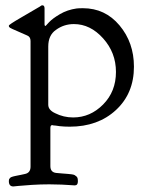

<svg xmlns="http://www.w3.org/2000/svg" viewBox="-20 -461 533 709"><path d="M250 -27.3Q313.5 -27.3 360.8 -75.2Q408.2 -123 408.2 -195.3Q408.2 -266.6 360.8 -319.3Q313.5 -372.1 252.9 -372.1Q215.8 -372.1 186.5 -350.6Q158.2 -331.1 158.2 -289.1V-74.2Q158.2 -54.7 183.6 -43Q214.8 -27.3 250 -27.3ZM286.1 -430.7Q368.2 -430.7 421.4 -367.2Q474.6 -303.7 474.6 -214.8Q474.6 -116.2 408.2 -54.7Q341.8 6.8 237.3 6.8Q227.5 6.8 217.8 6.3Q208 5.9 200.2 4.9Q192.4 3.9 186.5 2.9Q180.7 2 176.8 2L172.9 1Q166 1 166 11.7V149.4V152.3Q166 175.8 188.5 177.7Q198.2 178.7 211.4 179.7Q224.6 180.7 230.5 181.2Q236.3 181.6 244.1 182.6Q252 183.6 255.4 185.5Q258.8 187.5 262.2 190.4Q265.6 193.4 266.6 197.8Q267.6 202.1 267.6 209Q267.6 223.6 255.9 223.6Q253.9 223.6 241.7 222.7Q229.5 221.7 208 220.7Q186.5 219.7 162.1 219.7Q129.9 219.7 98.1 221.7Q66.4 223.6 47.9 225.6L29.3 227.5Q12.7 227.5 12.7 208Q12.7 205.1 13.2 202.6Q13.7 200.2 15.1 198.7Q16.6 197.3 17.6 195.8Q18.6 194.3 22 192.9Q25.4 191.4 27.8 190.9Q30.3 190.4 35.6 189Q41 187.5 45.4 187Q49.8 186.5 57.6 184.6Q65.4 182.6 71.3 181.6Q92.8 177.7 92.8 154.3V-307.6V-309.6Q92.8 -325.2 80.1 -330.1Q66.4 -335.9 46.9 -344.7Q21.5 -355.5 17.1 -358.4Q12.7 -361.3 12.7 -365.2V-366.2Q12.7 -370.1 56.6 -395.5Q91.8 -416 120.1 -432.6Q123 -434.6 126 -436Q128.9 -437.5 130.4 -439Q131.8 -440.4 133.3 -440.9Q134.8 -441.4 136.7 -441.4Q144.5 -441.4 144.5 -429.7V-371.1Q144.5 -365.2 148.4 -365.2L161.1 -378.9Q173.8 -392.6 201.2 -408.7Q228.5 -424.8 262.7 -429.7Q270.5 -430.7 286.1 -430.7Z"/></svg>

Font: Goudy Bookletter 1911
Style: Regular
Weight: 400
Version: Version 2010.07.03